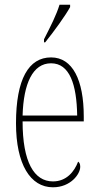

<svg xmlns="http://www.w3.org/2000/svg" viewBox="-20 -786 419 816"><path d="M167 -619V-606H172C210 -653 259 -721 278 -756V-766H233C219 -721 197 -678 167 -619ZM205 10C280 10 321 -46 321 -77C321 -90 317 -96 312 -99C296 -57 263 -15 205 -15C125 -15 76 -97 76 -270H336V-291C336 -445 289 -542 197 -542C102 -542 48 -450 48 -262C48 -88 109 10 205 10ZM308 -295H76C80 -431 119 -517 197 -517C276 -517 306 -427 308 -295Z"/></svg>

Font: Noto Serif Devanagari ExtraCondensed Thin
Style: Regular
Weight: 100
Width: 2
Designer: Universal Thirst, Indian Type Foundry and the Monotype Design Team
Foundry: Monotype Imaging Inc.
Version: Version 2.004